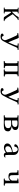

<svg xmlns="http://www.w3.org/2000/svg" viewBox="3146 -3734 708 7040"><g transform="rotate(90 3500.0 -214.0)"><path d="M756 -12Q756 -5 752 -3.5Q748 -2 742 0Q732 2 721 2Q710 2 699 2Q689 2 670.5 2.5Q652 3 634.5 1Q617 -1 609 -8Q602 -15 595.5 -25Q589 -35 584 -44Q550 -101 512 -156.5Q474 -212 439 -269Q424 -254 407 -240Q407 -196 407.5 -151.5Q408 -107 408 -63Q408 -51 411.5 -40.5Q415 -30 430 -30Q436 -30 447 -30.5Q458 -31 466.5 -28.5Q475 -26 475 -16Q475 -4 467.5 -1Q460 2 450 2Q428 2 406.5 1Q385 0 363 0Q340 0 316.5 1Q293 2 270 2Q263 2 258 -3.5Q253 -9 253 -16Q253 -20 259 -24Q265 -28 269 -28Q304 -28 312.5 -41.5Q321 -55 321 -88Q321 -184 320.5 -280Q320 -376 320 -472Q320 -484 317 -497.5Q314 -511 297 -511Q292 -511 286.5 -510.5Q281 -510 276 -510Q271 -510 264 -514.5Q257 -519 257 -524Q257 -535 264.5 -538.5Q272 -542 281 -542H456Q461 -542 469 -537.5Q477 -533 477 -527Q477 -517 468.5 -513.5Q460 -510 449 -510.5Q438 -511 431 -511Q421 -511 417.5 -507Q414 -503 411 -494Q409 -490 408 -471.5Q407 -453 407 -430.5Q407 -408 407 -388.5Q407 -369 407 -362V-290Q463 -348 515.5 -406.5Q568 -465 605 -538Q605 -538 605.5 -538.5Q606 -539 606 -540Q608 -542 620 -542.5Q632 -543 647.5 -542.5Q663 -542 676.5 -542Q690 -542 694 -542Q702 -542 709.5 -540.5Q717 -539 717 -528Q717 -515 700.5 -511Q684 -507 673 -503Q658 -498 645 -483L500 -327Q547 -256 590.5 -182Q634 -108 694 -46Q706 -34 720.5 -30.5Q735 -27 745.5 -24.5Q756 -22 756 -12Z M1814 -522Q1814 -506 1800 -505.5Q1786 -505 1775 -505Q1755 -505 1742.5 -495.5Q1730 -486 1721 -468Q1707 -442 1695.5 -413Q1684 -384 1672 -356Q1630 -259 1583.5 -163.5Q1537 -68 1486 24Q1458 75 1421.5 97.5Q1385 120 1326 120Q1306 120 1279 116.5Q1252 113 1232 100.5Q1212 88 1212 60Q1212 37 1225.5 26Q1239 15 1258.5 11.5Q1278 8 1296 8Q1301 34 1316.5 52.5Q1332 71 1360 71Q1387 71 1408 51.5Q1429 32 1441 5Q1453 -22 1453 -46Q1453 -68 1445 -90Q1418 -170 1382 -247.5Q1346 -325 1311 -402Q1303 -420 1294.5 -439.5Q1286 -459 1273 -475Q1268 -482 1262.5 -486.5Q1257 -491 1249 -493Q1240 -496 1226 -495Q1212 -494 1201 -497Q1190 -500 1190 -513Q1190 -520 1193 -523Q1196 -526 1202 -529Q1204 -530 1225 -533Q1246 -536 1273 -539.5Q1300 -543 1322.5 -545.5Q1345 -548 1350 -548Q1365 -548 1373 -536Q1379 -527 1388 -507Q1397 -487 1406.5 -463.5Q1416 -440 1424 -418.5Q1432 -397 1437 -385Q1460 -329 1484 -273.5Q1508 -218 1530 -162Q1538 -179 1552.5 -212Q1567 -245 1584.5 -285.5Q1602 -326 1618 -366.5Q1634 -407 1644 -438.5Q1654 -470 1654 -485Q1654 -487 1654 -489Q1654 -491 1654 -493Q1652 -508 1636 -507.5Q1620 -507 1609 -507Q1599 -507 1583.5 -509Q1568 -511 1568 -524Q1568 -538 1580.5 -541Q1593 -544 1603 -544Q1630 -544 1657 -543Q1684 -542 1711 -542Q1731 -542 1751.5 -542.5Q1772 -543 1792 -543Q1800 -543 1807 -537Q1814 -531 1814 -522Z M2786 -19Q2786 -3 2776.5 -0.5Q2767 2 2755 2Q2730 2 2705 0.5Q2680 -1 2655 -1Q2627 -1 2599.5 1.5Q2572 4 2545 4Q2537 4 2530.5 -0.5Q2524 -5 2524 -14Q2524 -31 2533.5 -32Q2543 -33 2556 -33Q2588 -33 2595.5 -55.5Q2603 -78 2603 -104V-456Q2602 -461 2602.5 -466.5Q2603 -472 2603 -476Q2603 -492 2597.5 -498.5Q2592 -505 2576 -505H2419Q2400 -505 2397.5 -496Q2395 -487 2395 -471Q2395 -380 2395.5 -288.5Q2396 -197 2396 -105Q2396 -72 2405 -54.5Q2414 -37 2451 -37Q2461 -37 2472 -35Q2483 -33 2483 -19Q2483 -4 2474 -1Q2465 2 2453 2Q2428 2 2402.5 0.5Q2377 -1 2352 -1Q2323 -1 2294.5 1.5Q2266 4 2237 4Q2229 4 2222 -0.5Q2215 -5 2215 -14Q2215 -19 2220.5 -26Q2226 -33 2231 -33Q2273 -33 2285.5 -49.5Q2298 -66 2299 -107V-451Q2299 -471 2293 -487Q2287 -503 2262 -503Q2255 -503 2249 -502Q2243 -501 2236 -501Q2230 -501 2223.5 -505.5Q2217 -510 2217 -517Q2217 -528 2224 -536Q2231 -544 2242 -544Q2267 -544 2292.5 -542.5Q2318 -541 2343 -541H2650Q2676 -541 2701.5 -542Q2727 -543 2753 -543Q2763 -543 2772 -539.5Q2781 -536 2781 -523Q2781 -508 2770 -506.5Q2759 -505 2748 -505Q2714 -505 2706 -484Q2698 -463 2698 -435Q2698 -353 2698.5 -270.5Q2699 -188 2699 -105Q2699 -71 2708 -54Q2717 -37 2754 -37Q2764 -37 2775 -35Q2786 -33 2786 -19Z M3814 -522Q3814 -506 3800 -505.5Q3786 -505 3775 -505Q3755 -505 3742.5 -495.5Q3730 -486 3721 -468Q3707 -442 3695.5 -413Q3684 -384 3672 -356Q3630 -259 3583.5 -163.5Q3537 -68 3486 24Q3458 75 3421.5 97.5Q3385 120 3326 120Q3306 120 3279 116.5Q3252 113 3232 100.5Q3212 88 3212 60Q3212 37 3225.5 26Q3239 15 3258.5 11.5Q3278 8 3296 8Q3301 34 3316.5 52.5Q3332 71 3360 71Q3387 71 3408 51.5Q3429 32 3441 5Q3453 -22 3453 -46Q3453 -68 3445 -90Q3418 -170 3382 -247.5Q3346 -325 3311 -402Q3303 -420 3294.5 -439.5Q3286 -459 3273 -475Q3268 -482 3262.5 -486.5Q3257 -491 3249 -493Q3240 -496 3226 -495Q3212 -494 3201 -497Q3190 -500 3190 -513Q3190 -520 3193 -523Q3196 -526 3202 -529Q3204 -530 3225 -533Q3246 -536 3273 -539.5Q3300 -543 3322.5 -545.5Q3345 -548 3350 -548Q3365 -548 3373 -536Q3379 -527 3388 -507Q3397 -487 3406.5 -463.5Q3416 -440 3424 -418.5Q3432 -397 3437 -385Q3460 -329 3484 -273.5Q3508 -218 3530 -162Q3538 -179 3552.5 -212Q3567 -245 3584.5 -285.5Q3602 -326 3618 -366.5Q3634 -407 3644 -438.5Q3654 -470 3654 -485Q3654 -487 3654 -489Q3654 -491 3654 -493Q3652 -508 3636 -507.5Q3620 -507 3609 -507Q3599 -507 3583.5 -509Q3568 -511 3568 -524Q3568 -538 3580.5 -541Q3593 -544 3603 -544Q3630 -544 3657 -543Q3684 -542 3711 -542Q3731 -542 3751.5 -542.5Q3772 -543 3792 -543Q3800 -543 3807 -537Q3814 -531 3814 -522Z M4678 -153Q4678 -218 4638 -244Q4598 -270 4539 -270H4491Q4467 -270 4443 -269Q4419 -268 4395 -267V-56Q4395 -40 4413 -35.5Q4431 -31 4443 -31Q4475 -31 4515 -34Q4555 -37 4592 -48Q4629 -59 4653.5 -84Q4678 -109 4678 -153ZM4636 -414Q4636 -447 4621 -465Q4606 -483 4582.5 -491Q4559 -499 4532 -500.5Q4505 -502 4481 -502Q4476 -502 4470.5 -501.5Q4465 -501 4460 -501Q4451 -500 4435.5 -498.5Q4420 -497 4408 -491.5Q4396 -486 4396 -472V-303Q4410 -303 4424.5 -302.5Q4439 -302 4452 -302Q4483 -302 4522.5 -306Q4562 -310 4589 -327Q4609 -340 4622.5 -365Q4636 -390 4636 -414ZM4796 -156Q4796 -98 4773.5 -66Q4751 -34 4713.5 -20Q4676 -6 4631 -2.5Q4586 1 4542 1Q4489 1 4435.5 0Q4382 -1 4329 -1Q4304 -1 4279 1.5Q4254 4 4228 4Q4221 4 4212.5 -1Q4204 -6 4204 -15Q4204 -28 4212 -32Q4220 -36 4231 -35.5Q4242 -35 4250 -35Q4279 -35 4285.5 -53Q4292 -71 4292 -95Q4292 -188 4291.5 -281Q4291 -374 4291 -468Q4291 -494 4274.5 -498Q4258 -502 4238 -502Q4226 -502 4216 -503.5Q4206 -505 4206 -521Q4206 -536 4217 -538Q4228 -540 4240 -540Q4269 -540 4297.5 -539.5Q4326 -539 4355 -539Q4399 -539 4443 -541Q4487 -543 4530 -543Q4562 -543 4599.5 -539.5Q4637 -536 4670.5 -524.5Q4704 -513 4726 -488.5Q4748 -464 4748 -422Q4748 -381 4727 -354Q4706 -327 4673 -312Q4640 -297 4604 -290Q4633 -287 4666 -279Q4699 -271 4728.5 -255.5Q4758 -240 4777 -216Q4796 -192 4796 -156Z M5564 -117Q5560 -162 5559.5 -207Q5559 -252 5558 -297H5551Q5520 -297 5484 -287Q5448 -277 5415.5 -258.5Q5383 -240 5362 -212Q5341 -184 5341 -148Q5341 -104 5365.5 -78.5Q5390 -53 5434 -53Q5454 -53 5479 -63.5Q5504 -74 5527 -89Q5550 -104 5564 -117ZM5756 -53Q5756 -49 5755 -47Q5743 -22 5717.5 -11Q5692 0 5666 0Q5625 0 5604 -19.5Q5583 -39 5571 -76Q5532 -43 5487.5 -23.5Q5443 -4 5391 -4Q5353 -4 5318 -18Q5283 -32 5261.5 -60Q5240 -88 5240 -130Q5240 -172 5262 -203Q5284 -234 5318.5 -255.5Q5353 -277 5392 -290.5Q5431 -304 5465 -311Q5488 -316 5511.5 -320Q5535 -324 5558 -328Q5558 -356 5555.5 -392Q5553 -428 5539 -453Q5529 -473 5507.5 -491.5Q5486 -510 5463 -510Q5421 -510 5395.5 -485Q5370 -460 5361 -420Q5360 -416 5359.5 -410Q5359 -404 5357 -399Q5355 -392 5346 -387Q5337 -382 5329 -382Q5309 -382 5289.5 -390.5Q5270 -399 5270 -423Q5270 -435 5274 -444Q5287 -476 5318 -497.5Q5349 -519 5387 -529.5Q5425 -540 5456 -540Q5511 -540 5557.5 -520.5Q5604 -501 5632.5 -462Q5661 -423 5661 -363Q5661 -336 5661 -308.5Q5661 -281 5661 -254Q5661 -215 5661.5 -176.5Q5662 -138 5664 -100Q5665 -81 5669 -64Q5673 -47 5699 -47Q5710 -47 5721.5 -53.5Q5733 -60 5745 -60Q5747 -60 5751.5 -58Q5756 -56 5756 -53Z M6786 -20Q6786 -4 6777.5 -0.5Q6769 3 6756 3Q6731 3 6706.5 1.5Q6682 0 6658 0Q6630 0 6602.5 1.5Q6575 3 6547 3Q6539 3 6532 -1.5Q6525 -6 6525 -15Q6525 -32 6534.5 -33Q6544 -34 6557 -34Q6589 -34 6598 -57.5Q6607 -81 6607 -107Q6607 -140 6606.5 -173Q6606 -206 6606 -239Q6551 -171 6465 -171Q6407 -171 6375 -180.5Q6343 -190 6329 -211Q6315 -232 6311.5 -266.5Q6308 -301 6308 -352V-448Q6308 -488 6292.5 -494.5Q6277 -501 6243 -501Q6234 -501 6224.5 -504Q6215 -507 6215 -518Q6215 -527 6224 -530Q6232 -533 6241 -535Q6257 -538 6280.5 -538.5Q6304 -539 6320 -539Q6337 -540 6353.5 -541.5Q6370 -543 6386 -543Q6389 -543 6395.5 -539Q6402 -535 6402 -531Q6402 -474 6402.5 -417.5Q6403 -361 6403 -304Q6403 -256 6425 -231Q6447 -206 6496 -206Q6515 -206 6534.5 -220Q6554 -234 6571 -253.5Q6588 -273 6597 -288Q6599 -290 6601 -293.5Q6603 -297 6603 -300V-451Q6603 -480 6595.5 -489Q6588 -498 6573.5 -498Q6559 -498 6538 -498Q6532 -498 6526.5 -503Q6521 -508 6521 -513Q6521 -523 6529 -527Q6532 -529 6553.5 -532Q6575 -535 6603 -537.5Q6631 -540 6654.5 -541.5Q6678 -543 6685 -543Q6689 -543 6694.5 -539.5Q6700 -536 6700 -531V-483Q6700 -388 6700 -292.5Q6700 -197 6700 -102Q6700 -89 6702 -74Q6704 -59 6711.5 -48Q6719 -37 6737 -37Q6745 -37 6752 -38Q6759 -39 6767 -39Q6774 -39 6780 -33.5Q6786 -28 6786 -20Z"/></g></svg>

Font: Kaisei Tokumin Medium
Style: Regular
Weight: 500
Designer: Font-Kai, 金井和夫
Foundry: KAZUO KANAI
Version: Version 5.003